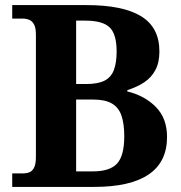

<svg xmlns="http://www.w3.org/2000/svg" viewBox="-20 -734 712 754"><path d="M28 0V-53H69Q84 -53 95.5 -57.5Q107 -62 114 -76Q121 -90 121 -118V-597Q121 -624 114 -637.5Q107 -651 95 -656Q83 -661 69 -661H28V-714H320Q463 -714 534.5 -670Q606 -626 606 -532Q606 -488 590 -458.5Q574 -429 546 -410.5Q518 -392 480 -380V-375Q549 -358 592.5 -313.5Q636 -269 636 -196Q636 -98 564 -49Q492 0 350 0ZM345 -61Q412 -61 440 -92Q468 -123 468 -199Q468 -248 457 -280Q446 -312 419.5 -327.5Q393 -343 347 -343H279V-61ZM317 -404Q364 -404 390 -417Q416 -430 427 -458.5Q438 -487 438 -532Q438 -600 410.5 -626.5Q383 -653 315 -653H279V-404Z"/></svg>

Font: Noto Serif Gujarati
Style: Bold
Weight: 700
Version: Version 2.102